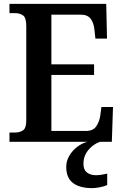

<svg xmlns="http://www.w3.org/2000/svg" viewBox="-20 -734 638 994"><path d="M29 0V-48H58Q83 -48 99.5 -59.5Q116 -71 116 -110V-599Q116 -643 99 -654.5Q82 -666 58 -666H29V-714H530L534 -534H474L469 -579Q466 -614 450 -636Q434 -658 399 -658H246V-401H467V-346H246V-56H425Q461 -56 477.5 -79Q494 -102 499 -135L505 -180H565L559 0ZM458 240Q393 240 358 213.5Q323 187 323 130Q323 99 339 72Q355 45 380 26Q405 7 433 0H499Q479 6 459 21.5Q439 37 425.5 60Q412 83 412 115Q412 145 430 159Q448 173 476 173Q489 173 503.5 171Q518 169 535 165V224Q520 231 496.5 235.5Q473 240 458 240Z"/></svg>

Font: Noto Serif Tamil SemiCondensed SemiBold
Style: Italic
Weight: 600
Width: 4
Italic angle: -12°
Designer: Indian Type Foundry, Tom Grace, and the Monotype Design Team
Foundry: Monotype Imaging Inc.
Version: Version 2.003; ttfautohint (v1.8.4.7-5d5b)